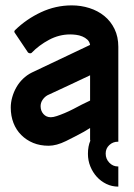

<svg xmlns="http://www.w3.org/2000/svg" viewBox="-20 -526 500 714"><path d="M418 1Q400 1 386.5 13.5Q373 26 373 45Q373 65 386.5 79Q400 93 418 93H420V168Q396 168 375.5 158Q355 148 340 131.5Q325 115 316 93Q307 71 307 46Q307 18 316 -3Q315 -4 315 -8V-50L292 -36Q261 -19 225.5 -1.5Q190 16 161 16Q129 16 103.5 5.5Q78 -5 59 -24Q40 -43 30 -69Q20 -95 20 -126Q20 -145 25.5 -164.5Q31 -184 41 -201.5Q51 -219 65.5 -233Q80 -247 98 -256L315 -359Q313 -371 305 -378.5Q297 -386 286 -390.5Q275 -395 263 -396.5Q251 -398 241 -398Q200 -398 162.5 -378Q125 -358 97 -329Q94 -327 90 -328Q86 -329 84 -331L35 -404Q31 -409 36 -414Q78 -455 132.5 -480.5Q187 -506 247 -506Q281 -506 312.5 -496Q344 -486 368 -466.5Q392 -447 406 -418Q420 -389 420 -352V1ZM315 -246Q274 -227 235.5 -208.5Q197 -190 157 -172Q146 -166 138.5 -155Q131 -144 131 -131Q131 -114 141.5 -102Q152 -90 169 -90Q178 -90 191.5 -94.5Q205 -99 220.5 -105.5Q236 -112 252.5 -120.5Q269 -129 284 -137L315 -152Z"/></svg>

Font: RonaldsonGothic
Style: Regular
Weight: 400
Designer: Mr. Robertson for MacKellar, Smiths & Jordan Co. Philadelphia
Foundry: CAT-Fonts Peter Wiegel
Version: Version 1.000